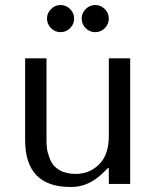

<svg xmlns="http://www.w3.org/2000/svg" viewBox="-20 -732 621 764"><path d="M80 -500H165V-170Q165 -153 167.5 -137Q170 -121 180 -96Q190 -71 216 -55.5Q242 -40 281 -40Q337 -40 375 -78.5Q413 -117 413 -190V-500H498V0H413V-63H409L393 -47Q332 14 260 12Q80 12 80 -175ZM183 -620Q167 -636 167 -658Q167 -680 183 -696Q199 -712 221 -712Q243 -712 259 -696Q275 -680 275 -658Q275 -636 259 -620Q243 -604 221 -604Q199 -604 183 -620ZM321 -620Q305 -636 305 -658Q305 -680 321 -696Q337 -712 359 -712Q381 -712 397 -696Q413 -680 413 -658Q413 -636 397 -620Q381 -604 359 -604Q337 -604 321 -620Z"/></svg>

Font: Tenor Sans
Style: Regular
Weight: 400
Designer: Denis Masharov
Foundry: Denis Masharov
Version: Version 1.1